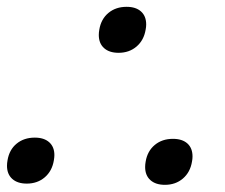

<svg xmlns="http://www.w3.org/2000/svg" viewBox="-22 -522 642 549"><path d="M393 -44.5Q393 -52 394.5 -60Q399.5 -90 420.5 -107.5Q441.5 -125 472.5 -125Q499 -125 513.8 -111.8Q528.5 -98.5 528.5 -74.5Q528.5 -67.5 527 -60Q522 -29.5 501 -11.5Q480 6.5 449.5 6.5Q423 6.5 408 -7Q393 -20.5 393 -44.5ZM260.5 -422Q260.5 -429.5 262 -437.5Q267 -467.5 288 -485Q309 -502.5 340 -502.5Q366.5 -502.5 381.2 -489.2Q396 -476 396 -452Q396 -445 394.5 -437.5Q389.5 -407 368.5 -389Q347.5 -371 317 -371Q290.5 -371 275.5 -384.5Q260.5 -398 260.5 -422ZM-2 -48Q-2 -55.5 -0.5 -63.5Q4.5 -94 25.5 -111.2Q46.5 -128.5 77.5 -128.5Q104 -128.5 118.8 -115.2Q133.5 -102 133.5 -78.5Q133.5 -72 132 -63.5Q127 -33 106 -15Q85 3 54.5 3Q28 3 13 -10.5Q-2 -24 -2 -48Z"/></svg>

Font: JuliaMono Medium
Style: Italic
Weight: 500
Italic angle: -9°
Monospace: yes
Designer: cormullion
Foundry: corm
Version: Version 0.054; ttfautohint (v1.8.4)